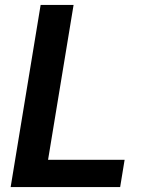

<svg xmlns="http://www.w3.org/2000/svg" viewBox="-20 -755 640 775"><path d="M23 0 144 -735H277L174 -110H483L465 0Z"/></svg>

Font: Iosevka XBd Ex Obl
Style: Regular
Weight: 800
Width: 7
Italic angle: -9°
Monospace: yes
Designer: Belleve Invis
Foundry: Belleve Invis
Version: Version 32.5.0; ttfautohint (v1.8.4)